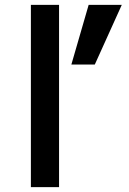

<svg xmlns="http://www.w3.org/2000/svg" viewBox="-20 -771 534 792"><path d="M345.7 -751H482.4L371.1 -504.9H274.4ZM107.4 1V-751H223.6V1Z"/></svg>

Font: Gen Shin Gothic Medium
Style: Regular
Weight: 500
Designer: [Source Han Sans]
Ryoko NISHIZUKA  (kana & ideographs); Paul D. Hunt (Latin, Greek & Cyrillic); Wenlong ZHANG  (bopomofo
Version: Version 1.002.20150607